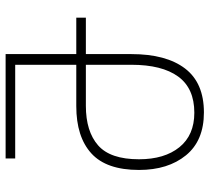

<svg xmlns="http://www.w3.org/2000/svg" viewBox="-52 -702 764 701"><g transform="rotate(-90 330.5 -352.0)"><path d="M270 10Q167 10 113.5 -55.5Q60 -121 60 -227Q60 -346 120.5 -401Q181 -456 293 -456H444V-679H102V-714H483V-456H616V-421H483V-255Q483 -128 430.5 -59Q378 10 270 10ZM269 -25Q358 -25 401 -84Q444 -143 444 -255V-421H294Q201 -421 150 -376.5Q99 -332 99 -227Q99 -134 143 -79.5Q187 -25 269 -25Z"/></g></svg>

Font: Noto Sans Georgian SemiCondensed ExtraLight
Style: Regular
Weight: 200
Width: 4
Designer: Monotype Design Team, Akaki Razmadze
Foundry: Google LLC
Version: Version 2.005; ttfautohint (v1.8.4.7-5d5b)